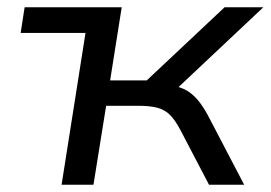

<svg xmlns="http://www.w3.org/2000/svg" viewBox="-20 -510 747 530"><path d="M150 0 216 -419H37L48 -490H316L284 -288H385L600 -490H707L453 -251L434 -277Q466 -274 487 -264.5Q508 -255 525.5 -234.5Q543 -214 561 -178L654 0H557L477 -153Q463 -179 449 -193Q435 -207 414.5 -212.5Q394 -218 361 -218H273L238 0Z"/></svg>

Font: Nunito Sans 10pt SemiExpanded
Style: Italic
Weight: 400
Width: 6
Italic angle: -9°
Designer: Vernon Adams
Foundry: Vernon Adams
Version: Version 3.101;gftools[0.9.27]